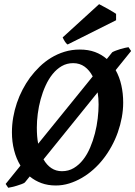

<svg xmlns="http://www.w3.org/2000/svg" viewBox="-20 -865 642 911"><path d="M447.8 -369.1Q447.8 -399.4 443.4 -426.8L186.5 -108.9Q201.7 -82 223.6 -67.4Q245.6 -52.7 273.9 -52.7Q305.2 -52.7 330.1 -67.6Q355 -82.5 374.3 -107.2Q393.6 -131.8 407.5 -164.3Q421.4 -196.8 430.4 -231.9Q439.5 -267.1 443.6 -302.7Q447.8 -338.4 447.8 -369.1ZM154.8 -259.8Q154.8 -238.8 156.2 -219.7Q157.7 -200.7 161.1 -183.1L419.9 -502.4Q404.8 -531.7 381.6 -548.6Q358.4 -565.4 327.1 -565.4Q297.4 -565.4 272.9 -551.3Q248.5 -537.1 229.5 -513.4Q210.4 -489.7 196.3 -458.7Q182.1 -427.7 172.9 -393.8Q163.6 -359.9 159.2 -325.2Q154.8 -290.5 154.8 -259.8ZM564.5 -377.9Q564.5 -343.3 557.9 -307.6Q551.3 -272 539.1 -237.3Q526.9 -202.6 509 -170.2Q491.2 -137.7 469.2 -109.9Q448.7 -83.5 423.1 -60.8Q397.5 -38.1 368.7 -21.2Q339.8 -4.4 308.6 5.4Q277.3 15.1 244.6 15.1Q207.5 15.1 176.8 3.9Q146 -7.3 121.1 -27.8L97.7 1Q92.8 4.9 82 8.8Q71.3 12.7 59.3 16.4Q47.4 20 36.1 22.5Q24.9 24.9 19 25.9L6.8 7.8L77.1 -79.1Q57.1 -111.8 46.9 -152.1Q36.6 -192.4 36.6 -236.8Q36.6 -272.9 42.7 -308.1Q48.8 -343.3 60.1 -376.5Q71.3 -409.7 87.2 -439.9Q103 -470.2 122.6 -497.1Q143.1 -524.4 168 -548.6Q192.9 -572.8 222.4 -590.8Q252 -608.9 286.1 -619.4Q320.3 -629.9 358.9 -629.9Q398.9 -629.9 430.7 -618.2Q462.4 -606.4 486.8 -585L512.7 -617.2Q519.5 -621.1 530 -625Q540.5 -628.9 551.5 -632.3Q562.5 -635.7 572.8 -637.9Q583 -640.1 589.8 -641.1L602.1 -623L528.8 -532.2Q546.9 -500 555.7 -460.7Q564.5 -421.4 564.5 -377.9ZM530.8 -769 300.8 -653.8Q293.9 -658.2 287.8 -668Q281.7 -677.7 277.3 -687.5L450.2 -845.2Q459.5 -840.3 470.9 -834.2Q482.4 -828.1 493.7 -821.8Q504.9 -815.4 514.6 -809.6Q524.4 -803.7 530.8 -799.3Z"/></svg>

Font: Gentium Basic
Style: Bold Italic
Weight: 700
Italic angle: -8°
Designer: J. Victor Gaultney and Annie Olsen
Foundry: SIL International
Version: Version 1.102; 2013; Maintenance release